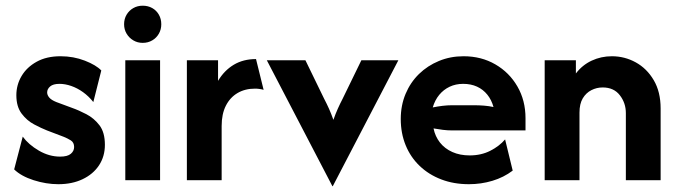

<svg xmlns="http://www.w3.org/2000/svg" viewBox="-20 -626 2352 667"><path d="M182.6 13.9Q140.3 13.9 96.9 0Q53.5 -13.9 29.2 -37.5L59 -151.4Q79.2 -123.6 114.9 -102.8Q150.7 -81.9 188.9 -81.9Q214.6 -81.9 226 -91.7Q237.5 -101.4 237.5 -115.3Q237.5 -131.2 225.7 -138.5Q213.9 -145.8 201.4 -150.7L143.1 -172.9Q123.6 -180.6 98.6 -193.8Q73.6 -206.9 55.2 -231.2Q36.8 -255.6 36.8 -295.1Q36.8 -331.2 54.9 -361.8Q72.9 -392.4 107.3 -411.5Q141.7 -430.6 190.3 -430.6Q235.4 -430.6 274.7 -415.3Q313.9 -400 331.9 -381.2L304.2 -271.5Q288.2 -291.7 268.4 -305.9Q248.6 -320.1 227.4 -327.4Q206.2 -334.7 186.8 -334.7Q164.6 -334.7 154.2 -325.7Q143.8 -316.7 143.8 -304.9Q143.8 -295.8 151 -287.2Q158.3 -278.5 175.7 -271.5L229.9 -251.4Q253.5 -243.1 280.2 -229.2Q306.9 -215.3 325.7 -190.6Q344.4 -166 344.4 -122.9Q344.4 -82.6 324 -51.7Q303.5 -20.8 267 -3.5Q230.6 13.9 182.6 13.9Z M415.3 0V-416.7H536.1V0ZM475.7 -477.1Q457.6 -477.1 443.1 -485.8Q428.5 -494.4 419.8 -509Q411.1 -523.6 411.1 -541.7Q411.1 -560.4 419.8 -575Q428.5 -589.6 443.1 -597.9Q457.6 -606.2 475.7 -606.2Q494.4 -606.2 509 -597.9Q523.6 -589.6 531.9 -575Q540.3 -560.4 540.3 -541.7Q540.3 -523.6 531.9 -509Q523.6 -494.4 509 -485.8Q494.4 -477.1 475.7 -477.1Z M629.2 0V-416.7H737.5V-345.1Q759 -381.2 792 -401Q825 -420.8 869.4 -420.8L895.8 -313.9Q888.9 -316 881.2 -317Q873.6 -318.1 866 -318.1Q831.2 -318.1 805.2 -302.8Q779.2 -287.5 764.6 -258.7Q750 -229.9 750 -188.2V0Z M1134.7 20.8 906.9 -416.7H1041L1106.2 -282.6Q1115.3 -265.3 1122.9 -248.3Q1130.6 -231.2 1138.2 -209.7Q1145.8 -231.2 1153.5 -248.3Q1161.1 -265.3 1170.1 -282.6L1235.4 -416.7H1363.9L1136.1 20.8Z M1609 13.9Q1556.2 13.9 1512.8 -2.8Q1469.4 -19.4 1437.8 -49.7Q1406.2 -79.9 1389.2 -121.5Q1372.2 -163.2 1372.2 -212.5Q1372.2 -259.7 1388.9 -299.7Q1405.6 -339.6 1435.4 -368.8Q1465.3 -397.9 1504.9 -414.2Q1544.4 -430.6 1590.3 -430.6Q1652.1 -430.6 1700.7 -402.4Q1749.3 -374.3 1777.4 -325.7Q1805.6 -277.1 1805.6 -215.3V-172.9H1551.4Q1534 -172.9 1518.1 -175Q1502.1 -177.1 1486.1 -179.9Q1491.7 -152.1 1508.3 -130.9Q1525 -109.7 1551.4 -97.9Q1577.8 -86.1 1611.8 -86.1Q1651.4 -86.1 1683 -102.1Q1714.6 -118.1 1734.7 -141.7L1761.1 -33.3Q1729.9 -9.7 1690.6 2.1Q1651.4 13.9 1609 13.9ZM1483.3 -252.8Q1500 -256.2 1517 -258.3Q1534 -260.4 1551.4 -260.4H1625Q1644.4 -260.4 1661.8 -259Q1679.2 -257.6 1694.4 -254.2Q1687.5 -279.2 1672.9 -297.2Q1658.3 -315.3 1637.2 -325Q1616 -334.7 1588.9 -334.7Q1563.2 -334.7 1542 -324.7Q1520.8 -314.6 1505.9 -296.5Q1491 -278.5 1483.3 -252.8Z M1872.2 0V-416.7H1980.6V-370.8Q2002.8 -400 2035.4 -415.3Q2068.1 -430.6 2105.6 -430.6Q2150 -430.6 2188.5 -409.4Q2227.1 -388.2 2251 -347.6Q2275 -306.9 2275 -249.3V0H2154.2V-233.3Q2154.2 -268.1 2133.3 -295.1Q2112.5 -322.2 2073.6 -322.2Q2052.8 -322.2 2034.4 -312.8Q2016 -303.5 2004.5 -284.4Q1993.1 -265.3 1993.1 -234.7V0Z"/></svg>

Font: Afacad Flux
Style: Bold
Weight: 700
Designer: Kristian Moeller
Foundry: Dicotype
Version: Version 1.100